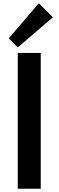

<svg xmlns="http://www.w3.org/2000/svg" viewBox="-20 -1167 362 1187"><path d="M231.9 -839.8V0H89.8V-839.8ZM220.2 -1147 307.1 -1060.1 89.8 -874 34.2 -930.2Z"/></svg>

Font: Sinkin Sans 600 SemiBold
Style: Regular
Weight: 600
Designer: Keith Bates
Foundry: K-Type
Version: Sinkin Sans (version 1.0)  by Keith Bates   •   © 2014   www